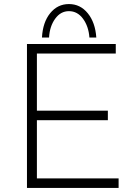

<svg xmlns="http://www.w3.org/2000/svg" viewBox="-20 -927 679 947"><path d="M551 -710V-663H162V-381H512V-334H162V-47H565V0H113V-710ZM455 -742H421Q417 -797 389.5 -834.5Q362 -872 320 -872Q279 -872 252 -834.5Q225 -797 222 -742H187Q191 -817 227.5 -862Q264 -907 320 -907Q376 -907 413 -861.5Q450 -816 455 -742Z"/></svg>

Font: Josefin Sans Light
Style: Regular
Weight: 300
Designer: Santiago Orozco
Foundry: Typemade
Version: Version 2.000